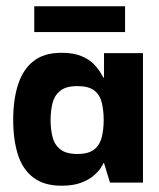

<svg xmlns="http://www.w3.org/2000/svg" viewBox="-20 -581 507 611"><path d="M176 10Q120 10 86 -16Q52 -42 37 -89Q22 -136 22 -200Q22 -264 37.5 -312Q53 -360 86.5 -386.5Q120 -413 176 -413Q214 -413 239 -402.5Q264 -392 278.5 -377Q293 -362 300 -349.5Q307 -337 309 -334H311V-412H435V0H330L311 -62H309Q308 -58 300.5 -46.5Q293 -35 278 -22Q263 -9 238 0.5Q213 10 176 10ZM226 -91Q262 -91 280 -105.5Q298 -120 304 -145Q310 -170 310 -199Q310 -229 304 -254Q298 -279 280 -293Q262 -307 226 -307Q190 -307 171.5 -292Q153 -277 147 -252.5Q141 -228 141 -199Q141 -170 147 -145.5Q153 -121 171.5 -106Q190 -91 226 -91ZM89 -479V-561H378V-479Z"/></svg>

Font: Darker Grotesque ExtraBold
Style: Regular
Weight: 800
Designer: Gabriel Lam
Foundry: TypeRant
Version: Version 1.000;gftools[0.9.28]